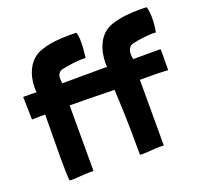

<svg xmlns="http://www.w3.org/2000/svg" viewBox="-125 -873 1087 1022"><g transform="rotate(-20 418.5 -362.0)"><path d="M102 1C108 2 114 2 121 2C148 2 182 -3 215 -3C223 -3 231 -3 239 -2V-374C270 -374 399 -373 492 -370C495 -297 501 -209 501 1C507 2 513 2 520 2C547 2 581 -3 613 -3C621 -3 629 -3 637 -2V-374C651 -374 666 -374 682 -374C714 -374 751 -374 796 -371C796 -388 797 -422 797 -452C797 -467 797 -480 796 -490H641C639 -499 638 -508 638 -516C638 -543 648 -565 672 -569C703 -576 753 -583 787 -583C793 -583 798 -582 803 -582C808 -605 811 -634 811 -663C811 -685 809 -707 803 -725C789 -726 775 -726 761 -726C708 -726 652 -721 605 -705C520 -679 495 -587 495 -518C495 -512 496 -505 496 -499L243 -498C241 -507 240 -516 240 -524C240 -547 249 -565 273 -569C305 -576 355 -583 389 -583C395 -583 400 -582 405 -582C408 -606 412 -638 412 -669C412 -689 411 -708 405 -725C391 -726 377 -726 362 -726C308 -726 252 -721 207 -705C124 -680 96 -593 96 -527C96 -517 97 -508 98 -500C75 -501 53 -501 22 -501L25 -372C54 -373 77 -373 100 -373C100 -336 98 -228 98 -136C98 -74 99 -20 102 1Z"/></g></svg>

Font: HEYCLAY
Style: Regular
Weight: 400
Designer: Marcelo Magalhaes
Foundry: Marcelo Magalhães
Version: Version 1.300;hotconv 1.0.109;makeotfexe 2.5.65596